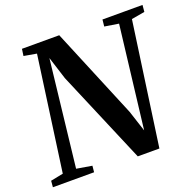

<svg xmlns="http://www.w3.org/2000/svg" viewBox="-136 -879 1033 1014"><g transform="rotate(-20 380.0 -371.5)"><path d="M-7 0 -4 -35.5 66.5 -49.5 155.5 -692 84 -704.5 89.5 -743H299L510 -235.5L548.5 -117.5L617 -692.5L538 -705L542 -743H767L763.5 -705L689 -692L591.5 0H470L249.5 -520L209 -647.5L141.5 -50L228 -35.5L224.5 0Z"/></g></svg>

Font: Merriweather 60pt SemiBold
Style: Italic
Weight: 600
Italic angle: -7.8°
Version: Version 2.101